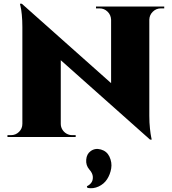

<svg xmlns="http://www.w3.org/2000/svg" viewBox="-20 -735 921 1030"><path d="M495 -700H861V-690H843Q818 -690 800 -672.5Q782 -655 781 -630V-114Q781 -77 784.5 -45Q788 -13 791 0L794 14H785L306 -412V-71Q306 -54 314.5 -40Q323 -26 337 -18Q351 -10 367 -10H386V0H20V-10H39Q64 -10 82 -27.5Q100 -45 100 -71V-590Q100 -625 97 -656Q94 -687 90 -701L87 -715H97L576 -289V-629Q575 -655 557 -672.5Q539 -690 514 -690H495ZM449 273 446 264Q460 258 469.5 245.5Q479 233 478 213.5Q477 194 459 174Q440 152 442.5 121.5Q445 91 466 76Q490 58 521.5 67Q553 76 567 105Q582 137 576.5 169Q571 201 554.5 226.5Q538 252 509 265.5Q480 279 449 273Z"/></svg>

Font: Cinzel Decorative Black
Style: Regular
Weight: 900
Designer: Natanael Gama
Version: Version 1.001;PS 001.001;hotconv 1.0.56;makeotf.lib2.0.21325